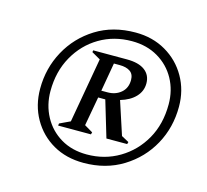

<svg xmlns="http://www.w3.org/2000/svg" viewBox="-72 -752 645 599"><g transform="rotate(15 250.0 -452.5)"><path d="M244 -235Q188 -235 145.5 -259.5Q103 -284 78.5 -327Q54 -370 54 -424Q54 -490 84.5 -546Q115 -602 169.5 -636Q224 -670 297 -670Q352 -670 395 -645Q438 -620 462.5 -577Q487 -534 487 -481Q487 -414 456.5 -358.5Q426 -303 371 -269Q316 -235 244 -235ZM247 -263Q305 -263 352 -291Q399 -319 426.5 -367.5Q454 -416 454 -480Q454 -525 434 -561.5Q414 -598 377.5 -619.5Q341 -641 293 -641Q235 -641 188.5 -613.5Q142 -586 114.5 -537Q87 -488 87 -425Q87 -380 107 -343Q127 -306 163 -284.5Q199 -263 247 -263ZM138 -327 139 -334 173 -350 210 -560 182 -576 183 -582H292Q330 -582 350 -567Q370 -552 370 -525Q370 -500 352.5 -481.5Q335 -463 304 -454L339 -347L363 -334L361 -327H294L259 -444H236L219 -350L246 -334L244 -327ZM275 -559H256L240 -467H260Q286 -467 303.5 -482Q321 -497 321 -523Q321 -542 308.5 -550.5Q296 -559 275 -559Z"/></g></svg>

Font: Spectral SC Medium
Style: Italic
Weight: 500
Italic angle: -10°
Designer: Jean-Baptiste Levee
Foundry: Production Type
Version: Version 2.001